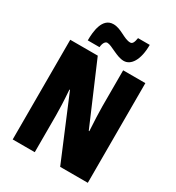

<svg xmlns="http://www.w3.org/2000/svg" viewBox="-217 -1062 1089 1191"><g transform="rotate(30 328.0 -466.5)"><path d="M155 -765H239C242 -801 257 -813 268 -813C301 -813 359 -766 411 -766C462 -766 502 -824 502 -933H418C413 -902 406 -885 389 -885C344 -885 300 -932 244 -932C164 -932 155 -827 155 -765ZM597 0V-714H438V-455C438 -412 441 -354 445 -282H441L256 -714H59V0H217V-263C217 -304 215 -365 209 -444H213L399 0Z"/></g></svg>

Font: Noto Sans Lao ExtraCondensed Black
Style: Regular
Weight: 900
Width: 2
Designer: Monotype Design Team
Foundry: Monotype Imaging Inc.
Version: Version 2.003